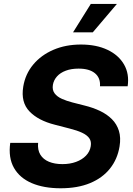

<svg xmlns="http://www.w3.org/2000/svg" viewBox="-20 -969 694 999"><path d="M295.3 10.6Q208.2 10.6 145.4 -16.1Q82.6 -42.9 52.6 -95.6Q22.6 -148.4 33.3 -225.8H178.3Q174.8 -189 189.9 -164.3Q204.9 -139.7 234.6 -127.4Q264.2 -115.1 304.6 -115.1Q344.4 -115.1 376 -126.8Q407.5 -138.4 427.6 -159.3Q447.6 -180.2 452.1 -207.9Q456.4 -233 444.5 -249.7Q432.6 -266.5 406.7 -278.5Q380.7 -290.6 342.1 -300.2L265.3 -320.1Q179.2 -341.7 133.5 -389.2Q87.7 -436.6 100.9 -517.8Q111.5 -583.5 152.7 -632.9Q193.9 -682.3 257.8 -709.8Q321.8 -737.3 401 -737.3Q481.3 -737.3 539.3 -709.8Q597.3 -682.3 625.5 -633.3Q653.6 -584.3 644.2 -520.2H500.3Q503.3 -563.7 474 -587.9Q444.8 -612 388.8 -612Q350.7 -612 322.2 -601.2Q293.7 -590.5 276.6 -571.4Q259.6 -552.3 255.3 -528.1Q250.8 -501.3 264 -483.5Q277.2 -465.8 302.1 -454.7Q326.9 -443.6 356.7 -436L419.5 -420Q463.4 -409.3 500.1 -391.9Q536.7 -374.5 562.3 -348.9Q587.8 -323.3 598.7 -288.2Q609.6 -253.2 602.1 -207.2Q591.3 -141 552.3 -92Q513.3 -43 448.6 -16.2Q384 10.6 295.3 10.6ZM360.1 -800.8 452.5 -948.7H588.4L462.8 -800.8Z"/></svg>

Font: Adwaita Sans
Style: Italic
Weight: 400
Italic angle: -9.39999°
Designer: Rasmus Andersson
Foundry: rsms
Version: Version 4.001;git-9221beed3